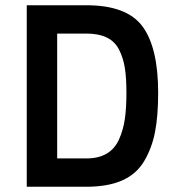

<svg xmlns="http://www.w3.org/2000/svg" viewBox="-20 -712 671 732"><path d="M309 0H82V-692H309Q464 -692 523.5 -611Q583 -530 583 -358Q583 -270 571 -208.5Q559 -147 529.5 -97.5Q500 -48 445.5 -24Q391 0 309 0ZM462 -358Q462 -415 456 -453Q450 -491 434 -522.5Q418 -554 387 -569Q356 -584 309 -584H198V-108H309Q356 -108 387 -126.5Q418 -145 434 -181Q450 -217 456 -258.5Q462 -300 462 -358Z"/></svg>

Font: TypoPRO Titillium Maps
Style: 800 wt
Weight: 800
Designer: Campivisivi
Foundry: Accademia di Belle Arti di Urbino and students of MA course of Visual design
Version: Version 001.001